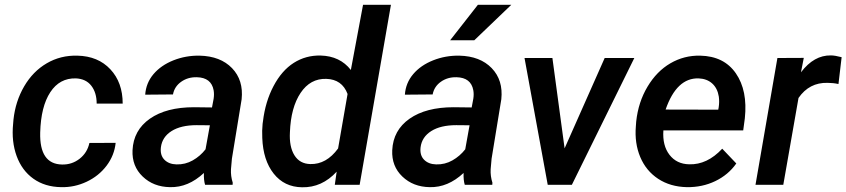

<svg xmlns="http://www.w3.org/2000/svg" viewBox="-20 -770 3527 800"><path d="M238.3 -84.5Q279.8 -83.5 311.8 -108.6Q343.8 -133.8 352.5 -174.3L461.9 -174.8Q456.5 -122.6 424.1 -79.6Q391.6 -36.6 340.8 -12.7Q290 11.2 234.9 9.8Q167 8.8 119.1 -25.4Q71.3 -59.6 49.3 -119.9Q27.3 -180.2 34.7 -254.4L36.1 -271.5Q44.4 -348.1 80.8 -410.4Q117.2 -472.7 174.8 -506.3Q232.4 -540 302.7 -538.1Q388.7 -536.1 439.9 -481.2Q491.2 -426.3 491.2 -338.4H382.8Q382.8 -383.8 360.6 -412.6Q338.4 -441.4 296.4 -443.4Q228.5 -445.3 189.5 -385.7Q150.4 -326.2 147.5 -217.8Q144 -86.4 238.3 -84.5Z M834.5 0Q828.6 -19.5 829.6 -49.3Q764.2 11.7 688.5 9.8Q619.6 8.8 574.5 -34.4Q529.3 -77.6 532.2 -144Q536.1 -227.5 604.5 -275.4Q672.9 -323.2 788.1 -323.2L863.3 -322.3L870.1 -358.4Q873 -377.4 870.1 -394Q860.4 -446.8 800.3 -448.2Q763.2 -449.2 735.1 -429.4Q707 -409.7 700.7 -376.5L585 -375.5Q588.4 -424.3 619.6 -461.2Q650.9 -498 702.6 -518.6Q754.4 -539.1 812 -538.1Q898.4 -536.1 946.8 -486.1Q995.1 -436 986.8 -356.4L946.3 -108.9L942.4 -64.9Q940.9 -36.1 949.7 -8.8L949.2 0ZM715.3 -85Q752 -84 783.2 -101.8Q814.5 -119.6 836.4 -147.9L854.5 -248L799.3 -248.5Q733.9 -248.5 694.8 -223.9Q655.8 -199.2 650.4 -156.2Q646.5 -123.5 664.8 -104.7Q683.1 -85.9 715.3 -85Z M1075.7 -264.6Q1085.4 -346.2 1119.6 -411.1Q1153.8 -476.1 1204.1 -508.1Q1254.4 -540 1315.9 -538.6Q1396.5 -536.6 1441.9 -478.5L1492.7 -750H1608.9L1478.5 0H1375L1382.8 -54.7Q1321.3 12.2 1238.3 10.3Q1164.6 9.3 1120.4 -46.6Q1076.2 -102.5 1072.8 -195.3Q1071.3 -225.6 1074.2 -254.4ZM1188 -219.2Q1184.6 -158.7 1206.8 -123Q1229 -87.4 1272.9 -86.4Q1339.8 -84.5 1388.7 -151.4L1428.2 -378.4Q1405.3 -439.5 1339.4 -441.4Q1272.9 -443.4 1232.4 -382.8Q1191.9 -322.3 1188 -219.2Z M1916.5 0Q1910.6 -19.5 1911.6 -49.3Q1846.2 11.7 1770.5 9.8Q1701.7 8.8 1656.5 -34.4Q1611.3 -77.6 1614.3 -144Q1618.2 -227.5 1686.5 -275.4Q1754.9 -323.2 1870.1 -323.2L1945.3 -322.3L1952.1 -358.4Q1955.1 -377.4 1952.1 -394Q1942.4 -446.8 1882.3 -448.2Q1845.2 -449.2 1817.1 -429.4Q1789.1 -409.7 1782.7 -376.5L1667 -375.5Q1670.4 -424.3 1701.7 -461.2Q1732.9 -498 1784.7 -518.6Q1836.4 -539.1 1894 -538.1Q1980.5 -536.1 2028.8 -486.1Q2077.1 -436 2068.8 -356.4L2028.3 -108.9L2024.4 -64.9Q2022.9 -36.1 2031.7 -8.8L2031.2 0ZM1797.4 -85Q1834 -84 1865.2 -101.8Q1896.5 -119.6 1918.5 -147.9L1936.5 -248L1881.3 -248.5Q1815.9 -248.5 1776.9 -223.9Q1737.8 -199.2 1732.4 -156.2Q1728.5 -123.5 1746.8 -104.7Q1765.1 -85.9 1797.4 -85ZM1971.2 -750H2110.4L1956.1 -602.1H1855.5Z M2332.5 -151.9 2499.5 -528.3H2623L2362.8 0H2262.2L2165.5 -528.3H2281.7Z M2841.8 9.8Q2772.9 8.3 2722.4 -24.9Q2671.9 -58.1 2647.7 -115.7Q2623.5 -173.3 2629.4 -244.1L2630.9 -264.2Q2639.6 -344.7 2678 -408.9Q2716.3 -473.1 2773.4 -506.3Q2830.6 -539.6 2897.5 -538.1Q2996.6 -536.1 3046.1 -464.4Q3095.7 -392.6 3083.5 -277.3L3076.7 -226.6H2744.1Q2739.7 -163.6 2769.5 -125Q2799.3 -86.4 2851.6 -85.4Q2926.3 -83 2989.3 -150.4L3047.9 -88.9Q3014.6 -41.5 2960.4 -15.4Q2906.2 10.7 2841.8 9.8ZM2891.1 -443.4Q2799.3 -446.3 2753.4 -313.5L2972.7 -313L2974.6 -323.2Q2978 -345.7 2975.1 -367.2Q2969.7 -401.9 2947.8 -421.9Q2925.8 -441.9 2891.1 -443.4Z M3473.6 -419.9Q3451.2 -424.8 3428.2 -424.8Q3352.1 -426.8 3307.1 -361.8L3243.7 0H3127.9L3219.2 -528.3L3329.1 -528.8L3317.4 -468.8Q3371.6 -540.5 3442.4 -539.1Q3458.5 -539.1 3486.8 -531.7Z"/></svg>

Font: Roboto Medium
Style: Italic
Weight: 500
Italic angle: -12°
Designer: Google
Version: Version 2.134; 2016